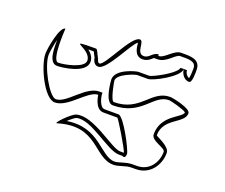

<svg xmlns="http://www.w3.org/2000/svg" viewBox="-122 -862 1311 1121"><g transform="rotate(20 534.0 -301.0)"><path d="M676 74C711 74 744 53 782 53H808C896 53 946 -22 946 -97C946 -139 856 -169 856 -175C856 -284 986 -293 986 -358C986 -389 869 -412 854 -412C736 -412 719 -271 554 -271C534 -271 514 -385 514 -391C514 -432 617 -466 628 -466H694C726 -466 872 -543 872 -592C872 -573 889 -532 926 -532C946 -532 944 -598 944 -613C944 -681 876 -676 826 -676C780 -676 745 -613 706 -613V-622C668 -622 661 -583 626 -583C576 -583 603 -667 572 -667C520 -667 431 -454 398 -454C385 -454 384 -474 376 -487C366 -503 359 -529 350 -529C146 -529 326 -521 326 -445C326 -399 205 -376 170 -376C127 -376 142 -577 142 -577C107 -577 82 -434 82 -400C82 -327 164 -151 230 -151C313 -151 390 -280 454 -280C454 -280 463 -193 518 -193H604C610 -193 710 -27 710 -13H686C633 -13 475 -155 374 -128C344 -120 263 -35 284 -41C517 -112 553 74 676 74ZM676 54C587 54 532 -105 333 -73C353 -92 375 -108 380 -109C468 -133 612 7 686 7H708C708 7 730 22 730 -13C730 -33 638 -213 604 -213H518C487 -213 475 -274 474 -282L473 -300H454C369 -300 296 -171 230 -171C188 -171 102 -329 102 -400C102 -413 109 -461 119 -499C119 -453 115 -356 170 -356C200 -356 346 -372 346 -445C346 -475 325 -496 309 -509H343C347 -501 353 -488 360 -476C360 -476 363 -434 398 -434C450 -434 534 -625 568 -645C571 -633 568 -563 626 -563C659 -563 678 -587 687 -594V-593H707C764 -593 798 -656 827 -656C881 -656 924 -659 924 -613C924 -602 923 -567 919 -553C906 -556 892 -574 892 -592C892 -593 853 -592 852 -592C852 -591 851 -588 849 -584C829 -546 712 -486 695 -486H629C616 -486 495 -456 495 -391C495 -391 502 -251 554 -251C733 -251 756 -391 853 -392C865 -392 951 -370 965 -356C962 -322 837 -296 837 -175C837 -132 927 -123 927 -97C927 -30 883 33 809 33H782C737 33 703 54 676 54Z"/></g></svg>

Font: CISF Camouflage Kit
Style: OuLn
Weight: 400
Designer: Robert Jablonski, Jasper
Foundry: Cannot Into Space Fonts
Version: Version 1.27